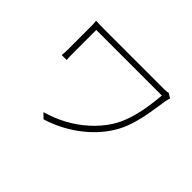

<svg xmlns="http://www.w3.org/2000/svg" viewBox="-131 -964 1261 1261"><g transform="rotate(45 500.0 -333.0)"><path d="M855 -665Q854 -662 852 -655.5Q850 -649 848.5 -643.5Q847 -638 846 -634Q837 -570 825.5 -503.5Q814 -437 794.5 -375Q775 -313 741 -259Q681 -164 582.5 -91Q484 -18 364 19L330 -14Q408 -36 477.5 -73.5Q547 -111 605 -163Q663 -215 705 -279Q736 -327 756 -387Q776 -447 787 -512.5Q798 -578 803 -641Q792 -641 757.5 -641Q723 -641 673 -641Q623 -641 564.5 -641Q506 -641 447.5 -641Q389 -641 337 -641Q285 -641 247 -641Q209 -641 194 -641Q194 -633 194 -610Q194 -587 194 -556.5Q194 -526 194 -496.5Q194 -467 194 -444.5Q194 -422 194 -414Q194 -404 194.5 -391.5Q195 -379 196 -364H150Q152 -379 152.5 -392Q153 -405 153 -414Q153 -424 153 -452.5Q153 -481 153 -516.5Q153 -552 153 -583.5Q153 -615 153 -630Q153 -644 152.5 -656.5Q152 -669 150 -683Q167 -682 190 -681.5Q213 -681 244 -681Q250 -681 280 -681Q310 -681 355.5 -681Q401 -681 454.5 -681Q508 -681 562 -681Q616 -681 663.5 -681Q711 -681 743.5 -681Q776 -681 785 -681Q794 -681 805 -682Q816 -683 823 -685Z"/></g></svg>

Font: Noto Sans SC ExtraLight
Style: Regular
Weight: 250
Designer: Ryoko NISHIZUKA 西塚涼子 (kana, bopomofo & ideographs); Paul D. Hunt (Latin, Greek & Cyrillic); Sandoll Communications 산돌커뮤니
Foundry: Adobe
Version: Version 2.004-H2;hotconv 1.0.118;makeotfexe 2.5.65603